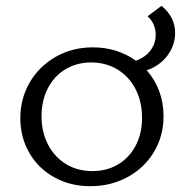

<svg xmlns="http://www.w3.org/2000/svg" viewBox="-20 -635 633 661"><path d="M485 -393Q513 -362 528 -321.5Q543 -281 543 -235Q543 -166 509.5 -111Q476 -56 418.5 -25Q361 6 291 6Q222 6 167 -24.5Q112 -55 81 -108.5Q50 -162 50 -228Q50 -296 82.5 -351.5Q115 -407 172 -439.5Q229 -472 300 -472Q383 -472 448 -426Q481 -438 498.5 -462Q516 -486 516 -514Q516 -554 488 -579L536 -615Q583 -576 583 -522Q583 -480 557 -444.5Q531 -409 485 -393ZM469 -229Q469 -285 446.5 -328.5Q424 -372 384 -396Q344 -420 294 -420Q245 -420 206 -397Q167 -374 145 -331.5Q123 -289 123 -235Q123 -180 145.5 -137Q168 -94 207.5 -70Q247 -46 298 -46Q348 -46 386.5 -69Q425 -92 447 -133.5Q469 -175 469 -229Z"/></svg>

Font: Ysabeau SC
Style: Regular
Weight: 400
Designer: Christian Thalmann (Catharsis Fonts)
Version: Version 0.003